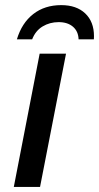

<svg xmlns="http://www.w3.org/2000/svg" viewBox="-20 -741 393 761"><path d="M241.7 -528.3 138.7 0H34.7L137.2 -528.3ZM222.7 -720.7Q283.2 -720.7 317.9 -687.7Q352.5 -654.8 352.5 -597.7L352.1 -585H291.5Q290.5 -616.7 269.3 -635Q248 -653.3 212.4 -653.3Q177.2 -653.3 148.9 -636.2Q120.6 -619.1 107.4 -585H46.9Q66.4 -649.9 111.8 -685.3Q157.2 -720.7 222.7 -720.7Z"/></svg>

Font: Arimo Medium
Style: Italic
Weight: 500
Italic angle: -12°
Designer: Steve Matteson
Foundry: Monotype Imaging Inc.
Version: Version 1.33